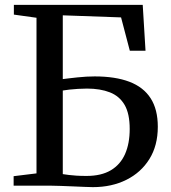

<svg xmlns="http://www.w3.org/2000/svg" viewBox="-20 -763 703 789"><path d="M361.5 6Q350 6 328.2 5Q306.5 4 280.8 3Q255 2 230.2 1Q205.5 0 188.5 0H36V-39L130 -50.5V-690L37 -703V-743H566.5L578 -554.5H513.5L477.5 -691.5L238 -700V-438Q248.5 -439.5 264.2 -441.2Q280 -443 298.2 -445Q316.5 -447 334.8 -448Q353 -449 369 -449Q454 -449 511.8 -427Q569.5 -405 599 -359.2Q628.5 -313.5 628.5 -242Q628.5 -165 594 -109.5Q559.5 -54 499.2 -24Q439 6 361.5 6ZM335.5 -40Q396.5 -40 435.8 -63.5Q475 -87 494 -130.2Q513 -173.5 513 -233Q513 -296 492 -332Q471 -368 431.5 -383.5Q392 -399 337.5 -399Q319.5 -399 300.5 -397.8Q281.5 -396.5 265 -394.8Q248.5 -393 238 -391V-47.5Q250 -45.5 263 -44Q276 -42.5 293.8 -41.2Q311.5 -40 335.5 -40Z"/></svg>

Font: Merriweather 60pt
Style: Regular
Weight: 400
Version: Version 2.100